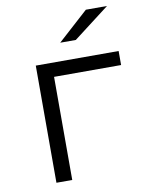

<svg xmlns="http://www.w3.org/2000/svg" viewBox="-83 -790 641 849"><g transform="rotate(-10 237.5 -365.5)"><path d="M101 0V-526H473V-463H172V0ZM225 -607 362 -731H457L295 -607Z"/></g></svg>

Font: Montserrat
Style: Regular
Weight: 400
Designer: Julieta Ulanovsky
Foundry: Julieta Ulanovsky
Version: Version 9.000; ttfautohint (v1.8.4.7-5d5b)